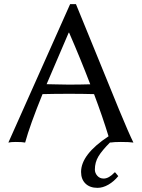

<svg xmlns="http://www.w3.org/2000/svg" viewBox="-20 -678 679 917"><path d="M411.1 -275.4Q363.8 -398.9 310.1 -522H308.1L202.6 -275.9Q211.4 -275.9 251 -274.9Q290.5 -273.9 307.1 -273.9Q362.3 -273.9 411.1 -275.4ZM544.9 163.1Q524.4 188.5 497.8 203.9Q471.2 219.2 445.8 219.2Q409.2 219.2 388.2 198.7Q367.2 178.2 367.2 143.1Q367.2 59.6 498 -26.9H498.5Q469.7 -121.1 429.2 -228.5Q373 -230 312 -230Q240.2 -230 183.1 -228.5Q122.6 -79.6 100.1 2.9Q87.9 0 55.2 0Q32.2 0 20 2.9L314.9 -658.2H342.8Q376 -578.6 439.2 -422.4Q502.4 -266.1 548.8 -153.8Q595.2 -41.5 617.2 2.9Q600.1 0 557.1 0Q523.9 0 506.8 2.9L506.3 1.5Q467.3 40.5 450.2 68.8Q433.1 97.2 433.1 131.8Q433.1 148.4 444.8 161.6Q456.5 174.8 475.1 174.8Q500 174.8 527.8 145L530.8 146Z"/></svg>

Font: Linux Biolinum
Style: Regular
Weight: 400
Designer: Philipp H. Poll
Foundry: Philipp H. Poll
Version: Version 0.6.4